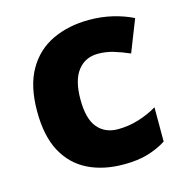

<svg xmlns="http://www.w3.org/2000/svg" viewBox="-89 -642 705 735"><g transform="rotate(-15 263.5 -274.5)"><path d="M314 10Q233 10 172.5 -20Q112 -50 78.5 -112Q45 -174 45 -272Q45 -372 81.5 -435.5Q118 -499 182 -529Q246 -559 327 -559Q376 -559 420 -548.5Q464 -538 500 -520L450 -393Q418 -407 388 -416Q358 -425 327 -425Q276 -425 246.5 -387Q217 -349 217 -273Q217 -196 246.5 -161Q276 -126 327 -126Q368 -126 408 -138Q448 -150 483 -171V-35Q450 -14 409.5 -2Q369 10 314 10Z"/></g></svg>

Font: Noto Sans Canadian Aboriginal ExtraBold
Style: Regular
Weight: 800
Designer: Monotype Design Team, Typotheque's Kevin King
Foundry: Monotype Imaging Inc.
Version: Version 2.004; ttfautohint (v1.8.4.7-5d5b)